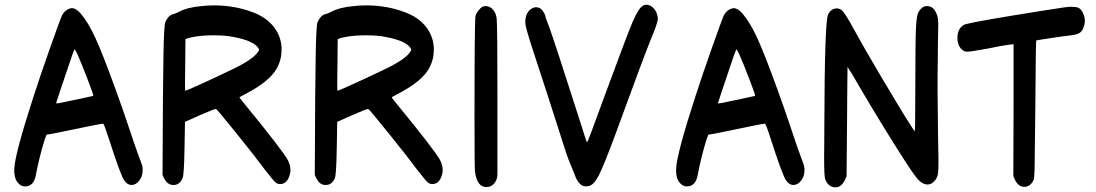

<svg xmlns="http://www.w3.org/2000/svg" viewBox="-20 -849 4687 821"><path d="M41 -126Q43 -189 123 -435Q154 -531 196 -649.5Q238 -768 244 -781Q253 -798 265 -806Q278 -814 288 -814Q305 -814 325 -791Q357 -754 388 -686.5Q419 -619 472 -473Q509 -371 529 -310Q556 -228 571 -188Q588 -144 589 -135Q590 -130 590 -121Q590 -95 575.5 -76.5Q561 -58 542 -58Q525 -58 511 -78Q496 -99 447 -251Q425 -320 421 -320Q410 -320 301 -297Q192 -274 184 -274H183Q180 -275 178 -270.5Q176 -266 171 -252Q148 -178 133 -99Q124 -52 87 -52Q72 -52 62 -62Q41 -80 41 -120ZM220 -408Q220 -406 232 -408Q248 -411 312.5 -424.5Q377 -438 379 -439Q381 -441 354.5 -510Q328 -579 312 -615Q301 -638 300 -638Q298 -638 289 -614Q220 -411 220 -408Z M675 -101 676 -294Q676 -405 679 -615Q681 -741 687 -755Q701 -784 719 -788Q731 -791 742 -797Q781 -818 842 -823Q869 -826 895 -826Q986 -826 1065 -795Q1119 -774 1150 -735Q1181 -696 1184 -646V-636Q1184 -594 1164 -557Q1132 -500 1031 -448Q1004 -434 1004 -432L1007 -428Q1011 -423 1018 -414Q1025 -405 1031 -398Q1189 -205 1211 -164Q1222 -142 1222 -122Q1222 -108 1215 -90Q1203 -62 1178 -62Q1166 -62 1158 -69Q1152 -73 1113 -123Q1074 -176 992.5 -277Q911 -378 904 -383H903Q896 -383 836 -357L771 -328L769 -214Q767 -102 761 -88Q749 -58 722 -58Q710 -58 702 -63Q694 -68 690.5 -72.5Q687 -77 681 -88ZM772 -572Q772 -556 771.5 -529.5Q771 -503 771 -494Q771 -461 772 -461Q778 -461 887 -511.5Q996 -562 1019 -576Q1067 -603 1082 -626Q1088 -634 1088 -635.5Q1088 -637 1085 -643Q1065 -674 983 -690Q947 -698 895 -698Q851 -698 818 -693Q791 -689 773 -682Z M1326 -101 1327 -294Q1327 -405 1330 -615Q1332 -741 1338 -755Q1352 -784 1370 -788Q1382 -791 1393 -797Q1432 -818 1493 -823Q1520 -826 1546 -826Q1637 -826 1716 -795Q1770 -774 1801 -735Q1832 -696 1835 -646V-636Q1835 -594 1815 -557Q1783 -500 1682 -448Q1655 -434 1655 -432L1658 -428Q1662 -423 1669 -414Q1676 -405 1682 -398Q1840 -205 1862 -164Q1873 -142 1873 -122Q1873 -108 1866 -90Q1854 -62 1829 -62Q1817 -62 1809 -69Q1803 -73 1764 -123Q1725 -176 1643.5 -277Q1562 -378 1555 -383H1554Q1547 -383 1487 -357L1422 -328L1420 -214Q1418 -102 1412 -88Q1400 -58 1373 -58Q1361 -58 1353 -63Q1345 -68 1341.5 -72.5Q1338 -77 1332 -88ZM1423 -572Q1423 -556 1422.5 -529.5Q1422 -503 1422 -494Q1422 -461 1423 -461Q1429 -461 1538 -511.5Q1647 -562 1670 -576Q1718 -603 1733 -626Q1739 -634 1739 -635.5Q1739 -637 1736 -643Q1716 -674 1634 -690Q1598 -698 1546 -698Q1502 -698 1469 -693Q1442 -689 1424 -682Z M2107 -109Q2108 -83 2094.5 -66Q2081 -49 2060 -49Q2019 -49 2011 -117Q2009 -130 2009 -342Q2009 -755 2013 -779Q2015 -790 2025 -803Q2035 -816 2043 -820Q2049 -823 2057 -823Q2077 -823 2091 -804Q2102 -790 2104 -767Q2107 -731 2107 -447Z M2418 -149Q2407 -175 2391 -226Q2316 -461 2256 -643Q2226 -735 2226 -753Q2226 -786 2243 -804Q2257 -818 2272 -818Q2283 -818 2293 -811Q2298 -807 2305 -796Q2312 -785 2312 -780Q2312 -775 2326 -740Q2346 -688 2469 -303Q2487 -244 2489 -242Q2490 -241 2492 -243Q2495 -246 2558 -419Q2661 -699 2685.5 -756.5Q2710 -814 2730 -825Q2738 -829 2744 -829Q2758 -829 2771.5 -817Q2785 -805 2790 -786Q2793 -776 2793 -769Q2793 -752 2762 -678Q2737 -618 2612 -276Q2562 -141 2540.5 -99Q2519 -57 2496 -53Q2492 -52 2485 -52Q2454 -52 2436 -106Q2435 -109 2432 -115.5Q2429 -122 2425 -132.5Q2421 -143 2418 -149Z M2871 -126Q2873 -189 2953 -435Q2984 -531 3026 -649.5Q3068 -768 3074 -781Q3083 -798 3095 -806Q3108 -814 3118 -814Q3135 -814 3155 -791Q3187 -754 3218 -686.5Q3249 -619 3302 -473Q3339 -371 3359 -310Q3386 -228 3401 -188Q3418 -144 3419 -135Q3420 -130 3420 -121Q3420 -95 3405.5 -76.5Q3391 -58 3372 -58Q3355 -58 3341 -78Q3326 -99 3277 -251Q3255 -320 3251 -320Q3240 -320 3131 -297Q3022 -274 3014 -274H3013Q3010 -275 3008 -270.5Q3006 -266 3001 -252Q2978 -178 2963 -99Q2954 -52 2917 -52Q2902 -52 2892 -62Q2871 -80 2871 -120ZM3050 -408Q3050 -406 3062 -408Q3078 -411 3142.5 -424.5Q3207 -438 3209 -439Q3211 -441 3184.5 -510Q3158 -579 3142 -615Q3131 -638 3130 -638Q3128 -638 3119 -614Q3050 -411 3050 -408Z M3592 -78Q3577 -48 3553 -48Q3523 -48 3509 -81Q3504 -93 3504 -173Q3504 -186 3504.5 -233.5Q3505 -281 3505 -317Q3506 -756 3521 -787Q3534 -813 3558 -813Q3572 -813 3582.5 -802Q3593 -791 3611 -760Q3682 -631 3749 -519Q3883 -293 3892 -288L3893 -315Q3893 -342 3893.5 -390Q3894 -438 3894 -493Q3894 -668 3896.5 -724.5Q3899 -781 3907 -797Q3914 -809 3924 -817Q3933 -823 3944 -823Q3962 -823 3974 -809Q3977 -806 3985 -790Q3992 -776 3992 -742Q3992 -730 3991.5 -710Q3991 -690 3990.5 -653.5Q3990 -617 3990 -584Q3989 -544 3989 -466Q3989 -409 3991 -277Q3993 -169 3993 -159Q3993 -118 3990.5 -104.5Q3988 -91 3980 -80Q3965 -60 3947 -60Q3921 -60 3896 -93Q3871 -125 3789 -256.5Q3707 -388 3626 -528L3604 -563V-551Q3604 -539 3603.5 -516.5Q3603 -494 3603 -466Q3603 -438 3602.5 -401Q3602 -364 3602 -328L3600 -95Z M4313 -96 4314 -378V-660L4289 -657Q4259 -653 4202 -641Q4131 -628 4117 -628Q4105 -628 4099 -633Q4074 -649 4074 -687Q4074 -725 4100 -742Q4111 -750 4313 -783Q4440 -804 4534 -818Q4552 -820 4561 -820Q4581 -820 4591 -816Q4603 -810 4611 -793Q4619 -776 4619 -758Q4619 -754 4617 -744Q4611 -720 4599.5 -710.5Q4588 -701 4560 -698Q4532 -695 4472.5 -686Q4413 -677 4411 -676Q4409 -674 4407 -382Q4405 -165 4404 -125.5Q4403 -86 4399 -78Q4385 -50 4360 -50Q4335 -50 4320 -80Z"/></svg>

Font: Chanighter Handwriting Cyr
Style: Regular
Weight: 400
Designer: Sin Chanighter
Version: Version 001.001